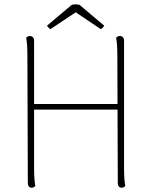

<svg xmlns="http://www.w3.org/2000/svg" viewBox="-20 -862 702 890"><path d="M138 -87Q138 -57 139.5 -34.5Q141 -12 144 0Q141 3 137 5.5Q133 8 126 8Q118 8 113.5 2Q109 -4 109 -14L107 -600Q107 -630 105.5 -652.5Q104 -675 101 -687Q104 -690 108 -692.5Q112 -695 119 -695Q127 -695 132.5 -689.5Q138 -684 138 -673ZM555 -87Q555 -57 556.5 -34.5Q558 -12 561 0Q558 3 554 5.5Q550 8 543 8Q535 8 530.5 2Q526 -4 526 -14L524 -600Q524 -630 522.5 -652.5Q521 -675 518 -687Q521 -690 525 -692.5Q529 -695 536 -695Q544 -695 549.5 -689.5Q555 -684 555 -673ZM130 -380H541V-354H130ZM348 -840 463 -743Q461 -739 456.5 -734Q452 -729 447 -727L331 -805L214 -727Q210 -729 205 -734Q200 -739 198 -743L313 -840Q319 -841 325 -841.5Q331 -842 336.5 -841.5Q342 -841 348 -840Z"/></svg>

Font: Arima Thin
Style: Regular
Weight: 100
Designer: Joana Correia and Natanael Gama
Foundry: NDISCOVER
Version: Version 1.101;gftools[0.9.23]